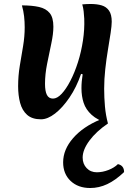

<svg xmlns="http://www.w3.org/2000/svg" viewBox="-20 -599 646 964"><path d="M522 21Q469 4 440 -22.5Q411 -49 400 -82.5Q389 -116 389 -156Q389 -173 390.5 -190Q392 -207 395 -226L387 -228Q364 -161 329 -109.5Q294 -58 256.5 -29Q219 0 186 0Q141 0 116 -22.5Q91 -45 81 -82.5Q71 -120 71 -166Q71 -219 79.5 -269.5Q88 -320 96 -368Q104 -416 104 -462Q104 -490 101 -517Q98 -544 90 -572Q141 -572 176 -564Q211 -556 229.5 -533.5Q248 -511 248 -465Q248 -429 237.5 -380Q227 -331 216.5 -278.5Q206 -226 206 -178Q206 -141 215.5 -122.5Q225 -104 246 -104Q267 -104 289.5 -128Q312 -152 333.5 -193.5Q355 -235 371.5 -287Q388 -339 396.5 -395.5Q405 -452 403 -505Q402 -524 400 -542Q398 -560 393 -577Q404 -578 415 -578.5Q426 -579 435 -579Q467 -579 490.5 -572Q514 -565 527.5 -545.5Q541 -526 541 -490Q541 -471 535.5 -434Q530 -397 522 -349.5Q514 -302 508.5 -251.5Q503 -201 503 -154Q503 -108 507 -64Q511 -20 522 21ZM572 225Q603 232 603 265Q560 306 518.5 325.5Q477 345 433 345Q372 345 334.5 309.5Q297 274 297 216Q297 152 347 94.5Q397 37 484 1L522 21Q463 61 429 107Q395 153 395 192Q395 224 415 245Q435 266 466 266Q495 266 524.5 254.5Q554 243 572 225Z"/></svg>

Font: Merienda
Style: Bold
Weight: 700
Designer: Eduardo Rodriguez Tunni
Foundry: Eduardo Rodriguez Tunni
Version: Version 2.001